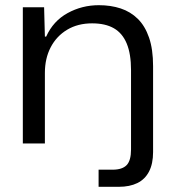

<svg xmlns="http://www.w3.org/2000/svg" viewBox="-20 -553 667 740"><path d="M360 167V101H414Q451 101 468 83.5Q485 66 485 23V-283Q485 -345 468.5 -385Q452 -425 419 -444Q386 -463 335 -463Q280 -463 239 -438.5Q198 -414 175.5 -371Q153 -328 153 -272V0H68V-525H150L153 -412H158Q185 -472 240.5 -502.5Q296 -533 361 -533Q407 -533 445 -520.5Q483 -508 511 -480.5Q539 -453 554.5 -408Q570 -363 570 -298V33Q570 78 554.5 108Q539 138 509.5 152.5Q480 167 438 167Z"/></svg>

Font: Mona Sans SemiExpanded
Style: Regular
Weight: 400
Width: 6
Designer: Deni Anggara
Foundry: GitHub
Version: Version 2.000